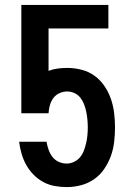

<svg xmlns="http://www.w3.org/2000/svg" viewBox="-20 -755 540 783"><path d="M252 8Q227 8 202.5 3.5Q178 -1 156 -13Q134 -25 116.5 -43Q99 -61 87 -82.5Q75 -104 68 -128Q61 -152 58 -177H170V-175Q173 -159 178.5 -143.5Q184 -128 194 -115Q204 -102 219.5 -95Q235 -88 252 -88Q267 -88 282 -95Q297 -102 307 -114.5Q317 -127 322.5 -142Q328 -157 331.5 -172.5Q335 -188 336.5 -203.5Q338 -219 338 -235Q338 -251 336.5 -267Q335 -283 332 -298Q329 -313 323.5 -328Q318 -343 308.5 -355.5Q299 -368 284.5 -375Q270 -382 254 -382Q238 -382 222.5 -375Q207 -368 197.5 -355Q188 -342 183.5 -326Q179 -310 178 -293H67V-735H422V-639H178V-466Q196 -473 215.5 -475.5Q235 -478 254 -478Q284 -478 313 -470.5Q342 -463 365.5 -446Q389 -429 406 -404Q423 -379 432.5 -351Q442 -323 445.5 -294Q449 -265 449 -235Q449 -206 445.5 -176Q442 -146 432 -118.5Q422 -91 405 -66Q388 -41 363.5 -24Q339 -7 310 0.5Q281 8 252 8Z"/></svg>

Font: iosevka_custom_sans_ss08
Style: Bold
Weight: 700
Designer: Belleve Invis
Foundry: Belleve Invis
Version: Version 10.3.0; ttfautohint (v1.8.3)